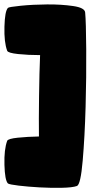

<svg xmlns="http://www.w3.org/2000/svg" viewBox="-20 -809 437 886"><path d="M16.6 -772.5Q20 -776.9 75.9 -782.5Q131.8 -788.1 197.3 -788.6Q262.7 -789.1 317.1 -781.2Q371.6 -773.4 373 -751Q377 -710 377.9 -582.3Q378.9 -454.6 375 -316.2Q371.1 -177.7 361.6 -67.4Q352.1 43 335 49.3Q314.5 56.6 264.9 57.6Q215.3 58.6 162.4 55.7Q109.4 52.7 66.4 47.6Q23.4 42.5 16.6 37.6Q2.4 22.9 0.5 -48.3Q-1.5 -119.6 13.2 -159.2Q17.1 -168.9 62 -173.6Q106.9 -178.2 159.7 -179.2Q158.7 -253.4 160.2 -364.7Q161.6 -476.1 165 -554.7Q110.4 -554.7 63.7 -559.6Q17.1 -564.5 13.2 -574.7Q-1.5 -613.8 0.5 -685.8Q2.4 -757.8 16.6 -772.5Z"/></svg>

Font: ARCO
Style: Regular
Weight: 700
Designer: Rafael Olivo Díaz, Denis Ignatov
Foundry: Rafael Olivo Díaz
Version: Version 1.10 March 1, 2019